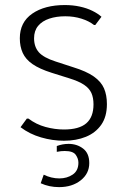

<svg xmlns="http://www.w3.org/2000/svg" viewBox="-20 -559 503 776"><path d="M238.3 9.8Q191.9 9.8 145.8 -3.7Q99.6 -17.1 63 -44.9L88.4 -79.6H95.2Q126 -56.2 163.8 -45.9Q201.7 -35.6 238.3 -35.6Q299.8 -35.6 328.9 -60.8Q357.9 -85.9 357.9 -137.2Q357.9 -164.1 349.4 -183.1Q340.8 -202.1 319.8 -216.3Q298.8 -230.5 259.3 -242.7L189.5 -264.6Q139.6 -280.3 111.6 -299.8Q83.5 -319.3 71.8 -345.2Q60.1 -371.1 60.1 -404.3Q60.1 -469.2 110.4 -503.9Q160.6 -538.6 242.2 -538.6Q273.9 -538.6 302.2 -532.5Q330.6 -526.4 353 -515.4Q375.5 -504.4 390.1 -491.2L365.2 -458H359.9Q339.4 -474.1 309.1 -483.6Q278.8 -493.2 243.7 -493.2Q207.5 -493.2 179 -483.6Q150.4 -474.1 134 -454.3Q117.7 -434.6 117.7 -404.3Q117.7 -370.1 136.7 -348.1Q155.8 -326.2 204.6 -310.5L274.9 -287.6Q329.1 -271 358.9 -250Q388.7 -229 400.4 -201.9Q412.1 -174.8 412.1 -138.2Q412.1 -87.4 389.2 -54.7Q366.2 -22 327.1 -6.1Q288.1 9.8 238.3 9.8ZM218.8 197.3Q178.7 197.3 144.5 181.6L156.7 147Q171.4 154.3 187.5 158.2Q203.6 162.1 219.7 162.1Q251 162.1 273.9 146.5Q296.9 130.9 296.9 98.6Q296.9 82 286.1 66.7Q275.4 51.3 241.7 51.3Q234.4 51.3 226.6 52Q218.8 52.7 209.5 54.7V31.2Q232.9 22.5 257.3 22.5Q291 22.5 315.9 41.5Q340.8 60.5 340.8 100.1Q340.8 142.6 306.2 169.9Q271.5 197.3 218.8 197.3Z"/></svg>

Font: Comme ExtraLight
Style: Regular
Weight: 250
Version: Version 1.000;gftools[0.9.27]